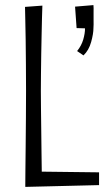

<svg xmlns="http://www.w3.org/2000/svg" viewBox="-20 -727 427 752"><path d="M79 5Q79 -18 79.5 -59Q80 -100 80.5 -152.5Q81 -205 81.5 -261.5Q82 -318 82 -371Q82 -424 81.5 -476Q81 -528 80.5 -573Q80 -618 79 -651.5Q78 -685 78 -700L146 -705Q145 -688 144.5 -658Q144 -628 143 -591Q142 -554 141.5 -514.5Q141 -475 140.5 -438Q140 -401 140 -372Q140 -343 140.5 -304Q141 -265 141.5 -222Q142 -179 142.5 -137Q143 -95 143.5 -60.5Q144 -26 144 -4ZM79 5 120 -55 368 -52V-2ZM307 -510 282 -527Q299 -548 306 -572Q313 -596 313 -616L280 -617L274 -701L346 -707Q347 -696 346.5 -680Q346 -664 346.5 -647.5Q347 -631 346 -617Q346 -595 337 -562.5Q328 -530 307 -510Z"/></svg>

Font: Truculenta Light
Style: Regular
Weight: 300
Version: Version 1.002